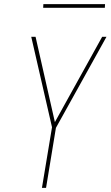

<svg xmlns="http://www.w3.org/2000/svg" viewBox="-20 -914 540 934"><path d="M184 0 233 -295 132 -735H153L247 -320L477 -735H498L252 -292L204 0ZM190 -876 191 -894H491L490 -876Z"/></svg>

Font: Iosevka SS18 Thin
Style: Italic
Weight: 100
Italic angle: -9°
Monospace: yes
Designer: Belleve Invis
Foundry: Belleve Invis
Version: Version 25.1.1; ttfautohint (v1.8.4)